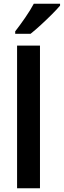

<svg xmlns="http://www.w3.org/2000/svg" viewBox="-20 -1003 340 1023"><path d="M193 0H71V-760H193ZM300 -973Q284 -954 256 -926Q228 -898 197.5 -870Q167 -842 143 -823H61V-836Q86 -868 114 -908.5Q142 -949 160 -983H300Z"/></svg>

Font: Noto Sans Lao SemiCondensed SemiBold
Style: Regular
Weight: 600
Width: 4
Designer: Monotype Design Team
Foundry: Monotype Imaging Inc.
Version: Version 2.003; ttfautohint (v1.8.4.7-5d5b)